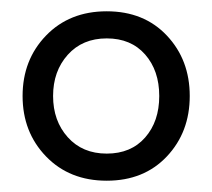

<svg xmlns="http://www.w3.org/2000/svg" viewBox="-20 -830 376 340"><path d="M20 -660Q20 -724 61.5 -767Q103 -810 169 -810Q235 -810 275.5 -767Q316 -724 316 -660Q316 -596 275.5 -553Q235 -510 169 -510Q103 -510 61.5 -553Q20 -596 20 -660ZM262 -660Q262 -705 237 -733.5Q212 -762 169 -762Q126 -762 100 -733Q74 -704 74 -660Q74 -616 100 -587Q126 -558 169 -558Q212 -558 237 -586.5Q262 -615 262 -660Z"/></svg>

Font: Minipax
Style: Regular
Weight: 400
Designer: Raphaël Ronot
Foundry: Velvetyne Type Foundry
Version: Version 1.000